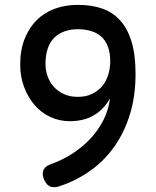

<svg xmlns="http://www.w3.org/2000/svg" viewBox="-20 -759 640 789"><path d="M300 -639Q270 -639 245 -630Q220 -621 202.5 -603.5Q185 -586 176 -559Q167 -532 167 -497Q167 -469 176 -444.5Q185 -420 202 -401.5Q219 -383 243.5 -372Q268 -361 300 -361Q333 -361 358 -373Q383 -385 399.5 -404.5Q416 -424 424.5 -451Q433 -478 433 -507Q433 -543 423 -568.5Q413 -594 395 -609.5Q377 -625 352.5 -632Q328 -639 300 -639ZM231 4Q208 13 191 9Q174 5 163 -17Q152 -39 157.5 -57Q163 -75 188 -84Q234 -100 275.5 -126.5Q317 -153 349.5 -187Q382 -221 404 -263.5Q426 -306 432 -354Q407 -310 366 -285.5Q325 -261 267 -261Q224 -261 186.5 -278.5Q149 -296 122 -327.5Q95 -359 79 -401.5Q63 -444 63 -494Q63 -554 81.5 -600Q100 -646 131.5 -677Q163 -708 206 -723.5Q249 -739 299 -739Q356 -739 399.5 -724Q443 -709 473.5 -675.5Q504 -642 520.5 -588Q537 -534 537 -455Q537 -364 514 -289.5Q491 -215 450.5 -157.5Q410 -100 354 -59.5Q298 -19 231 4Z"/></svg>

Font: Maple Mono Normal NL Medium
Style: Regular
Weight: 500
Monospace: yes
Designer: subframe7536
Version: Version 7.000